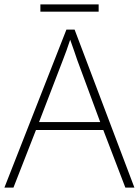

<svg xmlns="http://www.w3.org/2000/svg" viewBox="-20 -850 630 870"><path d="M427 -830H163V-797H427ZM548 0H589L318 -716H281L0 0H41L143 -261H448ZM330 -578 434 -297H157L265 -578C275 -604 288 -638 298 -670C310 -636 323 -600 330 -578Z"/></svg>

Font: Noto Sans Ethiopic ExtraLight
Style: Regular
Weight: 200
Designer: Monotype Design Team
Foundry: Monotype Imaging Inc.
Version: Version 2.102